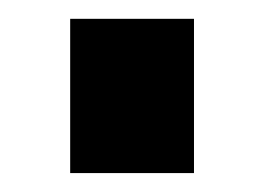

<svg xmlns="http://www.w3.org/2000/svg" viewBox="-20 -183 279 203"><path d="M54.2 0V-163.1H185.1V0Z"/></svg>

Font: Raleway ExtraBold
Style: Regular
Weight: 800
Designer: Matt McInerney, Pablo Impallari, Rodrigo Fuenzalida
Foundry: Matt McInerney, Pablo Impallari, Rodrigo Fuenzalida
Version: Version 3.000g; ttfautohint (v1.5) -l 8 -r 28 -G 28 -x 14 -D